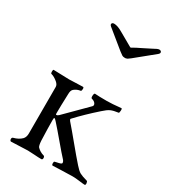

<svg xmlns="http://www.w3.org/2000/svg" viewBox="-202 -935 928 1044"><g transform="rotate(30 262.0 -413.0)"><path d="M353 -769Q366 -777 395.5 -791Q425 -805 449 -818Q475 -833 484 -833Q495 -833 498 -825.5Q501 -818 492 -810Q444 -770 384 -722Q382 -721 378.5 -717.5Q375 -714 373.5 -713.5Q372 -713 369 -710.5Q366 -708 365 -707.5Q364 -707 361.5 -705Q359 -703 358 -703Q357 -703 355 -702Q353 -701 351 -700.5Q349 -700 347 -700Q345 -700 343 -700Q333 -700 327 -703.5Q321 -707 307 -718Q304 -721 302 -722Q242 -770 194 -810Q185 -818 188 -825Q191 -832 202 -832Q223 -832 254 -814Q266 -807 333 -769Q341 -764 343 -764Q345 -764 353 -769ZM417 -66Q437 -43 451.5 -35Q466 -27 499 -18Q504 -16 505 -4.5Q506 7 499 7Q491 7 465 3.5Q439 0 421 0Q393 0 347 2Q301 4 298 4Q292 4 291.5 -7.5Q291 -19 296 -20Q300 -21 306.5 -22.5Q313 -24 318 -25Q323 -26 327.5 -27.5Q332 -29 334.5 -31Q337 -33 337 -36Q337 -46 326 -57Q308 -76 263.5 -129Q219 -182 191 -213Q181 -225 176 -225Q173 -225 173 -210Q173 -167 176 -83Q178 -51 185 -44Q203 -26 226 -20Q234 -18 234 -7Q234 4 226 4Q207 4 182 2Q157 0 140 0Q119 0 86 2Q53 4 36 4Q32 4 29.5 -1.5Q27 -7 28.5 -13Q30 -19 36 -20Q67 -28 86 -47Q98 -60 98 -83V-375Q98 -389 83 -402Q62 -420 42 -425Q38 -426 38 -438Q38 -450 42 -450Q62 -450 91.5 -448.5Q121 -447 140 -447Q156 -447 181 -448.5Q206 -450 226 -450Q232 -450 231.5 -438Q231 -426 226 -425Q204 -422 187 -408Q176 -399 176 -375Q173 -292 173 -253Q173 -245 176 -245Q184 -245 191 -252L323 -384Q331 -392 324 -403Q317 -414 300 -418Q294 -420 295 -435Q296 -450 302 -450Q323 -448 377 -448Q408 -448 465 -454Q470 -454 469 -440Q468 -426 465 -425Q434 -421 417.5 -413.5Q401 -406 377 -384Q308 -323 255 -266Q252 -262 258 -254Q292 -215 338.5 -158.5Q385 -102 417 -66Z"/></g></svg>

Font: EB Garamond 12 All SC
Style: AllSC
Weight: 400
Version: Version 0.016 ; ttfautohint (v0.97) -l 8 -r 50 -G 200 -x 0 -